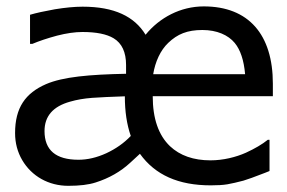

<svg xmlns="http://www.w3.org/2000/svg" viewBox="-20 -581 920 615"><path d="M654.3 -67.4C600.1 -67.4 556.6 -82.5 524.4 -112.8C487.8 -147.9 469.2 -201.2 469.2 -272.9H854V-313C854 -469.7 776.9 -560.5 632.8 -560.5C558.6 -560.5 491.2 -524.9 446.3 -469.7C410.6 -528.3 346.2 -559.6 244.6 -559.6C218.3 -559.6 188.5 -556.6 155.8 -551.3C123 -545.4 96.2 -539.6 76.2 -533.7V-440.4H83.5C105.5 -449.7 131.8 -458.5 162.6 -466.8C192.9 -474.6 220.2 -478.5 244.1 -478.5C288.6 -478.5 321.8 -471.7 343.8 -458.5C370.6 -442.4 383.8 -413.6 383.8 -373V-344.7C266.1 -342.3 182.1 -335 127.4 -311.5C61.5 -282.7 28.3 -236.3 28.3 -154.8C28.3 -122.6 36.1 -93.8 51.3 -67.9C81.5 -16.6 135.7 14.2 198.7 14.2C234.9 14.2 264.2 10.7 286.6 3.4C329.6 -10.3 366.2 -31.2 397 -59.6L428.2 -88.4C477.1 -20.5 551.3 12.7 655.3 12.7C676.3 12.7 694.3 11.7 708.5 9.3C722.7 6.8 739.7 2.9 759.8 -2.4C772 -5.9 794.9 -14.2 828.6 -27.3C834 -29.8 838.9 -31.7 843.3 -33.2V-133.3H837.9C819.8 -118.7 796.4 -105 767.6 -91.8C735.8 -77.6 694.8 -67.4 654.3 -67.4ZM470.7 -343.3C477.1 -382.8 493.7 -419.9 519 -443.8C548.3 -471.7 579.6 -484.9 628.4 -484.9C674.8 -484.9 710.9 -468.8 731.9 -443.4C750 -421.4 761.2 -388.2 765.1 -343.3ZM398.9 -145.5C377 -122.6 351.1 -104.5 320.8 -90.3C290 -76.2 260.3 -69.3 231.4 -69.3C158.7 -69.3 122.6 -100.1 122.6 -161.1C122.6 -209 149.9 -240.2 204.6 -255.4C226.1 -261.7 249.5 -265.6 275.4 -267.6C301.3 -269.5 335.9 -271 379.9 -272.5C379.9 -224.1 386.2 -182.1 398.9 -145.5Z"/></svg>

Font: SG Kara Light
Style: Regular
Weight: 400
Designer: Damoon Khanjanzadeh
Version: Version 1.000